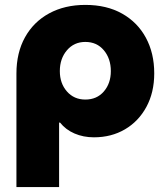

<svg xmlns="http://www.w3.org/2000/svg" viewBox="-20 -548 682 783"><path d="M328 -528Q244 -528 180.5 -493.5Q117 -459 82 -396Q47 -333 47 -248V215H221V-48H225Q248 -19 284 -3.5Q320 12 363 12Q434 12 489.5 -20.5Q545 -53 577 -112Q609 -171 609 -249Q609 -331 575 -394Q541 -457 478 -492.5Q415 -528 328 -528ZM328 -377Q375 -377 403.5 -343Q432 -309 432 -258Q432 -208 403.5 -175Q375 -142 328 -142Q282 -142 253 -175Q224 -208 224 -258Q224 -309 253 -343Q282 -377 328 -377Z"/></svg>

Font: MuseoModerno ExtraBold
Style: Regular
Weight: 800
Designer: Pablo Cosgaya, Héctor Gatti, Marcela Romero, and the Authors of The MuseoModerno Project.
Foundry: Omnibus-Type Team
Version: Version 1.001